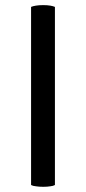

<svg xmlns="http://www.w3.org/2000/svg" viewBox="-20 -717 331 739"><path d="M99.6 -4.9Q106.4 -1 118.2 0Q129.9 2 146.5 2Q162.1 2 173.8 0Q184.6 -1 191.4 -4.9Q191.4 -233.4 191.4 -690.4Q184.6 -693.4 173.8 -695.3Q162.1 -697.3 146.5 -697.3Q129.9 -697.3 118.2 -695.3Q106.4 -693.4 99.6 -690.4Q99.6 -656.2 99.6 -589.8Q99.6 -443.4 99.6 -4.9Z"/></svg>

Font: cl
Style: Regular
Weight: 400
Designer: Mitja Miklavcic
Version: Version 1.0